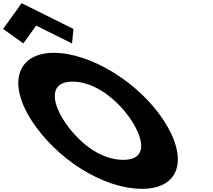

<svg xmlns="http://www.w3.org/2000/svg" viewBox="-444 -1172 1341 1207"><path d="M-424.2 -990 -297.3 -899 -216.8 -1011 8.7 -899 17.8 -990 -308.2 -1152ZM-244.5 -413C-88.4 -172 204.7 15 448.7 15C685.7 15 742.6 -172 586.5 -413C430.4 -654 123.9 -840 -105.1 -840C-332.1 -840 -400.6 -654 -244.5 -413ZM-41.5 -413C-121.2 -536 -132.8 -659 12.2 -659C158.2 -659 303.8 -536 383.5 -413C463.2 -290 480.8 -167 330.8 -167C176.8 -167 38.2 -290 -41.5 -413Z"/></svg>

Font: Hussar
Style: BdOpOblSeven
Weight: 700
Foundry: Cannot Into Space Fonts
Version: Version 2.00